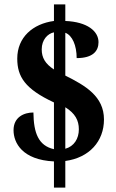

<svg xmlns="http://www.w3.org/2000/svg" viewBox="-20 -780 533 879"><path d="M227 -41V79H279V-43C389 -58 456 -133 456 -233C456 -339 371 -388 279 -434V-630C311 -618 331 -572 331 -514C406 -514 431 -547 431 -587C431 -637 380 -680 279 -684V-760H227V-684C130 -671 59 -609 59 -512C59 -429 94 -373 227 -311V-97C156 -113 134 -171 133 -265C90 -265 42 -244 42 -184C42 -126 82 -48 227 -41ZM227 -632V-462C187 -488 171 -516 171 -554C171 -598 198 -626 227 -632ZM279 -99V-289C324 -261 341 -229 341 -188C341 -145 319 -110 279 -99Z"/></svg>

Font: Noto Serif Devanagari Condensed ExtraBold
Style: Regular
Weight: 800
Width: 3
Designer: Universal Thirst, Indian Type Foundry and the Monotype Design Team
Foundry: Monotype Imaging Inc.
Version: Version 2.004